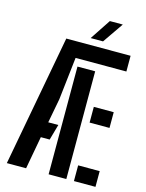

<svg xmlns="http://www.w3.org/2000/svg" viewBox="-140 -1049 859 1132"><g transform="rotate(15 290.0 -483.0)"><path d="M164.5 -800H557V-704H247L217.5 -444L189.5 -295.5H251L224 -199.5H170L133.5 0H16ZM271 0V-657.5H379V0ZM425.5 -453H547V-357H425.5ZM425.5 0V-96H557V0ZM302.5 -840 386 -966H465L378 -840Z"/></g></svg>

Font: Big Shoulders Stencil Display Thin
Style: Bold
Weight: 700
Version: Version 2.001